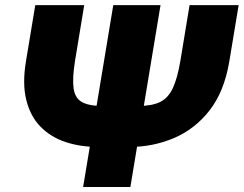

<svg xmlns="http://www.w3.org/2000/svg" viewBox="-20 -748 975 768"><path d="M738.3 -727.5H934.6L897.5 -503.9Q877.4 -382.3 818.4 -306.6Q759.3 -231 675.5 -195.6Q591.8 -160.2 497.6 -160.2H372.6Q301.8 -160.2 242.7 -179.7Q183.6 -199.2 142.6 -240.7Q101.6 -282.2 85.2 -347.7Q68.8 -413.1 84 -503.9L121.1 -727.5H316.9L280.3 -505.9Q269 -435.5 274.2 -396Q279.3 -356.4 306.9 -340.3Q334.5 -324.2 389.2 -324.2H533.7Q588.4 -324.2 620.8 -340.3Q653.3 -356.4 671.6 -396Q689.9 -435.5 701.7 -505.9ZM433.1 -727.5H622.1L501.5 0H312.5Z"/></svg>

Font: Inter 17pt Black
Style: Italic
Weight: 900
Italic angle: -9.3988°
Version: Version 4.001;git-66647c0bb